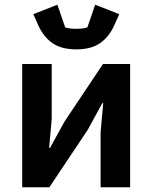

<svg xmlns="http://www.w3.org/2000/svg" viewBox="-20 -793 645 813"><path d="M303 -584Q240 -584 202 -610.5Q164 -637 142 -686L121 -733L223 -773L256 -677Q264 -674 277 -672.5Q290 -671 303 -671Q316 -671 329 -672.5Q342 -674 350 -677L383 -773L485 -733L464 -686Q442 -637 404 -610.5Q366 -584 303 -584ZM74 -522H199V-289L188 -167H192L253 -278L416 -522H531V0H406V-233L417 -356H413L352 -244L189 0H74Z"/></svg>

Font: IBMPlexSans-SemiBold
Style: Regular
Weight: 600
Designer: Mike Abbink, Paul van der Laan, Pieter van Rosmalen
Foundry: Bold Monday
Version: Version 3.1